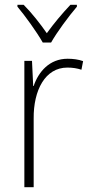

<svg xmlns="http://www.w3.org/2000/svg" viewBox="-20 -784 382 804"><path d="M159 -606H194C219 -650 267 -715 302 -756V-764H275C239 -726 205 -685 176 -645C149 -684 112 -731 79 -764H53V-756C85 -718 134 -650 159 -606ZM263 -538C187 -538 141 -483 121 -424H119L114 -529H82V0H121V-288C120 -406 169 -501 262 -501C284 -501 303 -498 321 -492L328 -528C309 -535 286 -538 263 -538Z"/></svg>

Font: Noto Sans Devanagari SemiCondensed ExtraLight
Style: Regular
Weight: 200
Width: 4
Designer: Jelle Bosma - Monotype Design Team
Foundry: Monotype Imaging Inc.
Version: Version 2.004